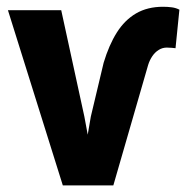

<svg xmlns="http://www.w3.org/2000/svg" viewBox="-20 -559 561 579"><path d="M253.9 -207.5 292.5 -369.6Q308.6 -423.3 332.3 -460.9Q356 -498.5 390.4 -518.6Q424.8 -538.6 471.7 -538.6Q485.8 -538.6 498.3 -536.9Q510.7 -535.2 521 -529.8L509.3 -413.6Q507.3 -414.1 497.8 -414.8Q488.3 -415.5 482.9 -415.5Q469.7 -415.5 458.5 -408.4Q447.3 -401.4 439.2 -389.4Q431.2 -377.4 426.8 -363.3L321.8 0H218.3ZM164.6 -528.3 234.4 -207.5 272.9 0H169.4L3.9 -528.3Z"/></svg>

Font: Roboto ExtraBold
Style: Regular
Weight: 800
Designer: Christian Robertson
Foundry: Google
Version: Version 3.009; 2024